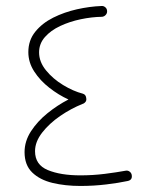

<svg xmlns="http://www.w3.org/2000/svg" viewBox="-20 -614 551 645"><path d="M339.8 -577.1Q340.3 -569.8 335.4 -564.2Q330.6 -558.6 323.2 -557.6Q288.1 -557.1 251 -549.3Q213.9 -541.5 182.1 -526.6Q150.4 -511.7 130.9 -489.5Q111.3 -467.3 111.3 -438Q111.3 -406.2 134.5 -377.7Q157.7 -349.1 191.9 -328.4Q226.1 -307.6 258.3 -299.3Q268.1 -296.4 269.5 -285.6Q272 -274.9 264.6 -269Q261.7 -266.1 257.8 -265.1Q218.8 -249.5 182.1 -224.4Q145.5 -199.2 121.6 -168.5Q97.7 -137.7 97.7 -106Q97.7 -60.5 140.6 -42.7Q183.6 -24.9 250 -24.9Q292 -24.9 332.5 -30Q373 -35.2 401.9 -40.5Q409.2 -42 415 -37.8Q420.9 -33.7 422.4 -26.9Q425.8 -9.3 408.7 -5.9Q378.9 0.5 336.9 5.6Q294.9 10.7 250 10.7Q199.2 10.7 156.5 0.5Q113.8 -9.8 88.1 -34.7Q62.5 -59.6 62.5 -103Q62.5 -139.6 84 -172.9Q105.5 -206.1 139.2 -233.4Q172.9 -260.7 210 -279.8Q176.8 -294.9 145.8 -319.1Q114.7 -343.3 95 -373.8Q75.2 -404.3 75.2 -439Q75.2 -478.5 98.4 -507.3Q121.6 -536.1 158.7 -554.7Q195.8 -573.2 238.5 -582.8Q281.2 -592.3 320.3 -593.8Q327.6 -594.7 333.5 -589.8Q339.4 -585 339.8 -577.1Z"/></svg>

Font: Mikhak-DS2-FD ExtraLight
Style: Regular
Weight: 200
Designer: Amin Abedi
Version: Version 3.2